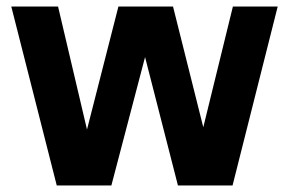

<svg xmlns="http://www.w3.org/2000/svg" viewBox="-20 -567 884 587"><path d="M692 -547H829L691 0H524L423.5 -392.5L320.5 0H153.5L14.5 -547H157.5L246 -171L342 -547H509L601.5 -178Z"/></svg>

Font: Encode Sans Semi Condensed
Style: Bold
Weight: 700
Width: 4
Designer: Multiple Designers
Foundry: Impallari Type
Version: Version 2.000